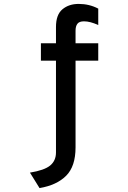

<svg xmlns="http://www.w3.org/2000/svg" viewBox="-20 -732 656 981"><path d="M133 150Q207 138 236.5 113.5Q266 89 266 47V-422H189V-511H266V-594Q266 -657 299 -684.5Q332 -712 382 -712Q436 -712 482 -688V-604Q441 -623 409 -623Q385 -623 375.5 -610.5Q366 -598 366 -575V-511H482V-422H366V21Q366 118 318 166Q270 214 182 229Z"/></svg>

Font: Overpass Mono Light
Style: Bold
Weight: 600
Monospace: yes
Designer: Delve Withrington, Dave Bailey
Foundry: Delve Fonts
Version: Version 1.000;DELV;Overpass